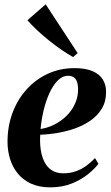

<svg xmlns="http://www.w3.org/2000/svg" viewBox="-20 -836 503 868"><path d="M425 -95.5Q410 -75 379.8 -50Q349.5 -25 306 -7Q262.5 11 207 11Q157 11 120.5 -5.8Q84 -22.5 60.2 -51.8Q36.5 -81 25.2 -118Q14 -155 14 -195Q14 -265 36.5 -325.5Q59 -386 100 -431.5Q141 -477 196.2 -502.5Q251.5 -528 317 -528Q367 -528 398.5 -514.2Q430 -500.5 444.8 -476.5Q459.5 -452.5 459.5 -421.5Q460 -378 440.8 -345.8Q421.5 -313.5 389.5 -291.2Q357.5 -269 318.5 -255.2Q279.5 -241.5 238.5 -234.8Q197.5 -228 162 -227Q159.5 -192 164 -160.5Q168.5 -129 180.5 -104.8Q192.5 -80.5 213.8 -66.5Q235 -52.5 266.5 -52.5Q297.5 -52.5 323.8 -62Q350 -71.5 371.5 -87.5Q393 -103.5 409.5 -121.5ZM289 -493.5Q262 -493.5 240.5 -471.5Q219 -449.5 203 -414Q187 -378.5 177 -336.2Q167 -294 163.5 -253Q187.5 -256.5 211.8 -266.5Q236 -276.5 258 -292.8Q280 -309 296.8 -330.2Q313.5 -351.5 323.2 -377.2Q333 -403 333 -432.5Q332.5 -465.5 321 -479.5Q309.5 -493.5 289 -493.5ZM310.5 -578Q287 -591 259.2 -610Q231.5 -629 202.8 -652Q174 -675 148.5 -698.8Q123 -722.5 104 -744.5L186.5 -816.5L331 -596Z"/></svg>

Font: Merriweather 120pt
Style: Bold Italic
Weight: 700
Italic angle: -7.8°
Version: Version 2.101